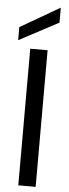

<svg xmlns="http://www.w3.org/2000/svg" viewBox="-64 -1006 375 1036"><g transform="rotate(5 124.0 -487.5)"><path d="M77 -740V0H171V-740ZM8 -780 222 -894V-975L8 -851Z"/></g></svg>

Font: Malmofest
Style: Regular
Weight: 400
Designer: Jonny Pinhorn (Poppins), Kolossal
Version: Version 1.004;Glyphs 3.1.2 (3151)